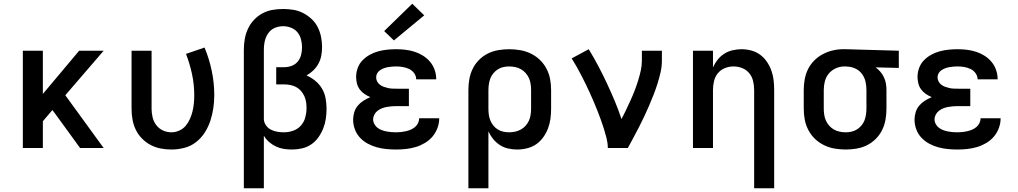

<svg xmlns="http://www.w3.org/2000/svg" viewBox="-20 -791 5440 1026"><path d="M102 0V-520H209V-289L403 -520H534L329 -282L534 0H408L278 -179L260 -203L209 -143V0Z M896 8Q867 8 838.5 2.5Q810 -3 784.5 -16.5Q759 -30 738.5 -51Q718 -72 705.5 -98Q693 -124 688 -152.5Q683 -181 683 -210V-520H790V-210Q790 -187 795.5 -164Q801 -141 815 -122.5Q829 -104 850.5 -94Q872 -84 896 -84Q917 -84 937.5 -93Q958 -102 972 -118.5Q986 -135 995 -155.5Q1004 -176 1009 -197Q1014 -218 1016 -239.5Q1018 -261 1018 -283Q1018 -340 1006 -395.5Q994 -451 974 -503L1073 -537Q1098 -477 1111.5 -412.5Q1125 -348 1125 -283Q1125 -248 1120 -213.5Q1115 -179 1104 -145.5Q1093 -112 1074 -82.5Q1055 -53 1027.5 -31.5Q1000 -10 965.5 -1Q931 8 896 8Z M1283 215V-525Q1283 -554 1288 -582.5Q1293 -611 1305 -637Q1317 -663 1336.5 -684Q1356 -705 1381.5 -719Q1407 -733 1435.5 -738Q1464 -743 1493 -743Q1520 -743 1547.5 -738.5Q1575 -734 1599.5 -721.5Q1624 -709 1644.5 -690Q1665 -671 1677.5 -646.5Q1690 -622 1695.5 -594.5Q1701 -567 1701 -540Q1701 -517 1697 -494.5Q1693 -472 1682 -451.5Q1671 -431 1654.5 -415Q1638 -399 1618 -388Q1643 -377 1665 -359Q1687 -341 1701 -317Q1715 -293 1720 -265Q1725 -237 1725 -210Q1725 -183 1721 -156Q1717 -129 1707 -104Q1697 -79 1681 -56.5Q1665 -34 1642.5 -19Q1620 -4 1593.5 2Q1567 8 1540 8Q1518 8 1496 4.5Q1474 1 1454 -8.5Q1434 -18 1417.5 -32.5Q1401 -47 1390 -66V215ZM1497 -84Q1522 -84 1546.5 -92.5Q1571 -101 1588 -120Q1605 -139 1611.5 -164Q1618 -189 1618 -214Q1618 -231 1615.5 -247Q1613 -263 1606 -278Q1599 -293 1588 -305.5Q1577 -318 1563 -325.5Q1549 -333 1532.5 -336.5Q1516 -340 1500 -340H1456V-432H1500Q1520 -432 1539.5 -439.5Q1559 -447 1571.5 -462.5Q1584 -478 1589 -498Q1594 -518 1594 -538Q1594 -559 1588.5 -580.5Q1583 -602 1569.5 -618.5Q1556 -635 1535 -643Q1514 -651 1493 -651Q1478 -651 1462.5 -647Q1447 -643 1434.5 -634.5Q1422 -626 1413 -613Q1404 -600 1399 -585.5Q1394 -571 1392 -555.5Q1390 -540 1390 -525V-158V-153Q1391 -136 1401.5 -121Q1412 -106 1428 -98Q1444 -90 1461.5 -87Q1479 -84 1497 -84Z M2097 8Q2071 8 2045 5.5Q2019 3 1993.5 -4Q1968 -11 1945 -23.5Q1922 -36 1904 -55Q1886 -74 1876.5 -99.5Q1867 -125 1867 -151Q1867 -171 1873 -191Q1879 -211 1892 -226.5Q1905 -242 1922.5 -253Q1940 -264 1959 -272Q1942 -279 1927.5 -289Q1913 -299 1902.5 -313Q1892 -327 1887.5 -344.5Q1883 -362 1883 -380Q1883 -404 1891.5 -427.5Q1900 -451 1917 -468.5Q1934 -486 1955.5 -498Q1977 -510 2000.5 -516.5Q2024 -523 2048.5 -525.5Q2073 -528 2097 -528Q2122 -528 2147 -525Q2172 -522 2195.5 -514.5Q2219 -507 2240.5 -493.5Q2262 -480 2278 -461Q2294 -442 2302.5 -418Q2311 -394 2311 -369Q2311 -369 2311 -368Q2311 -367 2311 -367H2204Q2204 -367 2204 -367Q2204 -367 2204 -367Q2204 -385 2193 -400Q2182 -415 2166 -422.5Q2150 -430 2132.5 -433Q2115 -436 2097 -436Q2086 -436 2074.5 -435Q2063 -434 2052 -432Q2041 -430 2030.5 -426Q2020 -422 2010.5 -415.5Q2001 -409 1995.5 -399Q1990 -389 1990 -378Q1990 -378 1990 -378Q1990 -378 1990 -378Q1990 -366 1995.5 -355.5Q2001 -345 2010.5 -338Q2020 -331 2031 -327Q2042 -323 2053.5 -320.5Q2065 -318 2076.5 -317.5Q2088 -317 2100 -317H2165V-224H2100Q2087 -224 2073.5 -223Q2060 -222 2046.5 -219.5Q2033 -217 2020.5 -212Q2008 -207 1997.5 -199Q1987 -191 1980.5 -178.5Q1974 -166 1974 -153Q1974 -140 1980.5 -128Q1987 -116 1997.5 -108Q2008 -100 2020.5 -95.5Q2033 -91 2045.5 -88.5Q2058 -86 2071 -85Q2084 -84 2097 -84Q2111 -84 2124 -85.5Q2137 -87 2150 -90Q2163 -93 2175.5 -98.5Q2188 -104 2198 -112.5Q2208 -121 2214 -133.5Q2220 -146 2220 -159H2327Q2327 -159 2327 -158.5Q2327 -158 2327 -158Q2327 -132 2317.5 -106.5Q2308 -81 2291 -61Q2274 -41 2250.5 -27Q2227 -13 2202 -5.5Q2177 2 2150.5 5Q2124 8 2097 8ZM2085 -575 2033 -625 2183 -771 2247 -709Z M2483 215V-310Q2483 -339 2488 -368Q2493 -397 2506 -423.5Q2519 -450 2540 -471Q2561 -492 2587 -505Q2613 -518 2642.5 -523Q2672 -528 2701 -528Q2730 -528 2759.5 -523Q2789 -518 2816 -505Q2843 -492 2864.5 -471.5Q2886 -451 2900 -424.5Q2914 -398 2919.5 -369Q2925 -340 2925 -310V-210Q2925 -183 2921.5 -156.5Q2918 -130 2908.5 -105Q2899 -80 2883 -57.5Q2867 -35 2845 -20Q2823 -5 2796.5 1.5Q2770 8 2743 8Q2719 8 2695 2.5Q2671 -3 2651 -16Q2631 -29 2615.5 -48Q2600 -67 2590 -89V215ZM2701 -84Q2717 -84 2733 -87.5Q2749 -91 2763.5 -99Q2778 -107 2789 -119.5Q2800 -132 2806.5 -146.5Q2813 -161 2815.5 -177.5Q2818 -194 2818 -210V-310Q2818 -326 2815.5 -342.5Q2813 -359 2806.5 -373.5Q2800 -388 2789 -400.5Q2778 -413 2764 -421Q2750 -429 2733.5 -432.5Q2717 -436 2701 -436Q2685 -436 2669.5 -432.5Q2654 -429 2640.5 -420.5Q2627 -412 2616.5 -399.5Q2606 -387 2600.5 -372.5Q2595 -358 2592.5 -342Q2590 -326 2590 -310V-210Q2590 -194 2592 -178.5Q2594 -163 2600 -148Q2606 -133 2616 -120.5Q2626 -108 2639.5 -99.5Q2653 -91 2669 -87.5Q2685 -84 2701 -84Z M3228 0Q3228 -26 3221.5 -51.5Q3215 -77 3207.5 -101.5Q3200 -126 3191 -150.5Q3182 -175 3172.5 -199.5Q3163 -224 3152.5 -248Q3142 -272 3131.5 -295.5Q3121 -319 3109.5 -342.5Q3098 -366 3086 -389Q3074 -412 3061.5 -434.5Q3049 -457 3035 -479L3126 -528Q3153 -484 3177 -438.5Q3201 -393 3223 -346Q3245 -299 3265 -251.5Q3285 -204 3301 -155Q3314 -179 3326 -204.5Q3338 -230 3349.5 -255Q3361 -280 3371 -306Q3381 -332 3389.5 -359Q3398 -386 3404 -413Q3410 -440 3410 -468V-520H3517V-468Q3517 -436 3510 -405Q3503 -374 3493.5 -344Q3484 -314 3472.5 -284.5Q3461 -255 3448.5 -226Q3436 -197 3422.5 -168.5Q3409 -140 3394.5 -111.5Q3380 -83 3365 -55.5Q3350 -28 3335 0Z M4010 215V-310Q4010 -334 4004.5 -357.5Q3999 -381 3984 -399.5Q3969 -418 3946.5 -427Q3924 -436 3900 -436Q3876 -436 3853.5 -427Q3831 -418 3816 -399.5Q3801 -381 3795.5 -357.5Q3790 -334 3790 -310V0H3683V-520H3790V-431Q3800 -453 3815 -472Q3830 -491 3850.5 -504Q3871 -517 3895 -522.5Q3919 -528 3943 -528Q3969 -528 3995 -521Q4021 -514 4042 -498.5Q4063 -483 4078 -461Q4093 -439 4102 -414Q4111 -389 4114 -362.5Q4117 -336 4117 -310V215Z M4499 8Q4470 8 4440.5 3Q4411 -2 4384 -15Q4357 -28 4335.5 -48.5Q4314 -69 4300 -95.5Q4286 -122 4280.5 -151Q4275 -180 4275 -210V-310Q4275 -338 4280 -366.5Q4285 -395 4297.5 -420.5Q4310 -446 4330 -466.5Q4350 -487 4375 -500.5Q4400 -514 4428 -521Q4456 -528 4484 -528Q4488 -528 4492 -528Q4496 -528 4500 -528L4783 -520V-428L4659 -431Q4673 -421 4684.5 -407.5Q4696 -394 4703.5 -378Q4711 -362 4714 -345Q4717 -328 4717 -310V-210Q4717 -181 4712 -152Q4707 -123 4694 -96.5Q4681 -70 4660 -49Q4639 -28 4613 -15Q4587 -2 4557.5 3Q4528 8 4499 8ZM4499 -84Q4515 -84 4530.5 -87.5Q4546 -91 4559.5 -99.5Q4573 -108 4583.5 -120.5Q4594 -133 4599.5 -147.5Q4605 -162 4607.5 -178Q4610 -194 4610 -210V-310Q4610 -333 4605 -355Q4600 -377 4586.5 -395.5Q4573 -414 4552.5 -424Q4532 -434 4509 -435L4500 -436Q4498 -436 4496 -436Q4494 -436 4492 -436Q4469 -436 4446.5 -426Q4424 -416 4409 -398Q4394 -380 4388 -357Q4382 -334 4382 -310V-210Q4382 -194 4384.5 -177.5Q4387 -161 4393.5 -146.5Q4400 -132 4411 -119.5Q4422 -107 4436 -99Q4450 -91 4466.5 -87.5Q4483 -84 4499 -84Z M5097 8Q5071 8 5045 5.5Q5019 3 4993.5 -4Q4968 -11 4945 -23.5Q4922 -36 4904 -55Q4886 -74 4876.5 -99.5Q4867 -125 4867 -151Q4867 -171 4873 -191Q4879 -211 4892 -226.5Q4905 -242 4922.5 -253Q4940 -264 4959 -272Q4942 -279 4927.5 -289Q4913 -299 4902.5 -313Q4892 -327 4887.5 -344.5Q4883 -362 4883 -380Q4883 -404 4891.5 -427.5Q4900 -451 4917 -468.5Q4934 -486 4955.5 -498Q4977 -510 5000.5 -516.5Q5024 -523 5048.5 -525.5Q5073 -528 5097 -528Q5122 -528 5147 -525Q5172 -522 5195.5 -514.5Q5219 -507 5240.5 -493.5Q5262 -480 5278 -461Q5294 -442 5302.5 -418Q5311 -394 5311 -369Q5311 -369 5311 -368Q5311 -367 5311 -367H5204Q5204 -367 5204 -367Q5204 -367 5204 -367Q5204 -385 5193 -400Q5182 -415 5166 -422.5Q5150 -430 5132.5 -433Q5115 -436 5097 -436Q5086 -436 5074.5 -435Q5063 -434 5052 -432Q5041 -430 5030.5 -426Q5020 -422 5010.5 -415.5Q5001 -409 4995.5 -399Q4990 -389 4990 -378Q4990 -378 4990 -378Q4990 -378 4990 -378Q4990 -366 4995.5 -355.5Q5001 -345 5010.5 -338Q5020 -331 5031 -327Q5042 -323 5053.5 -320.5Q5065 -318 5076.5 -317.5Q5088 -317 5100 -317H5165V-224H5100Q5087 -224 5073.5 -223Q5060 -222 5046.5 -219.5Q5033 -217 5020.5 -212Q5008 -207 4997.5 -199Q4987 -191 4980.5 -178.5Q4974 -166 4974 -153Q4974 -140 4980.5 -128Q4987 -116 4997.5 -108Q5008 -100 5020.5 -95.5Q5033 -91 5045.5 -88.5Q5058 -86 5071 -85Q5084 -84 5097 -84Q5111 -84 5124 -85.5Q5137 -87 5150 -90Q5163 -93 5175.5 -98.5Q5188 -104 5198 -112.5Q5208 -121 5214 -133.5Q5220 -146 5220 -159H5327Q5327 -159 5327 -158.5Q5327 -158 5327 -158Q5327 -132 5317.5 -106.5Q5308 -81 5291 -61Q5274 -41 5250.5 -27Q5227 -13 5202 -5.5Q5177 2 5150.5 5Q5124 8 5097 8Z"/></svg>

Font: Iosevka SS04 Semibold Extended
Style: Regular
Weight: 600
Width: 7
Monospace: yes
Designer: Belleve Invis
Foundry: Belleve Invis
Version: Version 19.0.0; ttfautohint (v1.8.4)